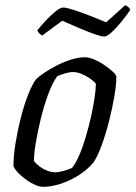

<svg xmlns="http://www.w3.org/2000/svg" viewBox="-20 -721 523 741"><path d="M146 0Q133 0 116.5 -7Q100 -14 83 -26Q66 -38 52.5 -51.5Q39 -65 32 -79Q32 -120 40 -169Q48 -218 60.5 -267Q73 -316 88.5 -355.5Q104 -395 119 -415Q130 -426 151.5 -440.5Q173 -455 199.5 -468.5Q226 -482 254.5 -491Q283 -500 308 -500Q322 -500 341 -492.5Q360 -485 379 -472.5Q398 -460 412 -447.5Q426 -435 429 -426Q429 -393 421 -347Q413 -301 400.5 -252Q388 -203 372.5 -160.5Q357 -118 340 -93Q316 -65 283.5 -44.5Q251 -24 215 -12Q179 0 146 0ZM193 -56Q201 -56 213 -58.5Q225 -61 237.5 -65Q250 -69 258 -73Q272 -90 285.5 -121Q299 -152 310.5 -191Q322 -230 331 -269.5Q340 -309 345 -343Q350 -377 350 -398Q341 -409 326 -419Q311 -429 294 -436Q277 -443 262 -443Q249 -443 233.5 -438.5Q218 -434 201 -427Q181 -399 165 -354.5Q149 -310 137 -261Q125 -212 118 -169Q111 -126 111 -100Q120 -88 133.5 -78Q147 -68 163 -62Q179 -56 193 -56ZM382 -580Q371 -580 343 -590Q315 -600 281 -614.5Q247 -629 220 -641L143 -584Q139 -586 133 -591Q127 -596 124 -604Q140 -624 159 -644Q178 -664 195.5 -678Q213 -692 224 -692Q235 -692 263.5 -683Q292 -674 326.5 -660.5Q361 -647 390 -635L463 -701Q471 -698 476.5 -692.5Q482 -687 483 -683Q468 -661 448.5 -637Q429 -613 411 -596.5Q393 -580 382 -580Z"/></svg>

Font: Texturina Medium 12pt Light
Style: Italic
Weight: 300
Italic angle: -11°
Version: Version 1.002